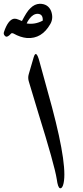

<svg xmlns="http://www.w3.org/2000/svg" viewBox="-201 -995 438 1015"><path d="M-23 -692Q-10 -735 7 -672L74 -428Q161 -100 132 -15Q125 3 116 0Q105 -3 99 -48Q93 -86 68.5 -173.5Q44 -261 2 -396L-48 -562Q-55 -583 -49 -603ZM-85 -884Q-73 -907 -62 -924.5Q-51 -942 -40 -952Q-18 -974 9 -975Q53 -975 69 -937Q83 -899 65 -868Q20 -789 -58 -794Q-93 -797 -130 -818Q-140 -822 -144 -816L-151 -809Q-164 -798 -171 -802Q-185 -812 -180 -826Q-158 -891 -127 -896Q-116 -897 -105 -892Q-100 -890 -95 -888Q-90 -886 -85 -884ZM-46 -895Q-55 -883 -60 -871Q-16 -864 25 -886Q27 -921 -2 -922Q-26 -922 -46 -895Z"/></svg>

Font: Amiri
Style: Bold Italic
Weight: 700
Italic angle: 10°
Designer: Khaled Hosny
Version: Version 0.113